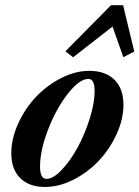

<svg xmlns="http://www.w3.org/2000/svg" viewBox="-20 -723 547 754"><path d="M267.1 -498 236.8 -521.5 416 -702.6H463.4L507.3 -520.5L464.4 -498.5L421.9 -618.7ZM156.7 11.2Q94.7 11.2 59.6 -23.4Q24.4 -58.1 24.4 -121.1Q24.4 -178.7 51.5 -238Q78.6 -297.4 121.3 -342.5Q164.1 -387.7 220 -416.3Q275.9 -444.8 330.6 -444.8Q394 -444.8 429.4 -409.9Q464.8 -375 464.8 -311.5Q464.8 -254.4 437.5 -195.3Q410.2 -136.2 367.4 -91.1Q324.7 -45.9 268.3 -17.3Q211.9 11.2 156.7 11.2ZM162.6 -20.5Q189 -20.5 222.7 -56.2Q256.3 -91.8 284.4 -143.1Q312.5 -194.3 332 -256.1Q351.6 -317.9 351.6 -365.7Q351.6 -413.1 327.1 -413.1Q292 -413.1 246.6 -355.2Q201.2 -297.4 169.2 -215.1Q137.2 -132.8 137.2 -68.4Q137.2 -20.5 162.6 -20.5Z"/></svg>

Font: Elstob
Style: Bold Italic
Weight: 700
Italic angle: -20°
Designer: Peter S. Baker
Version: Version 1.015